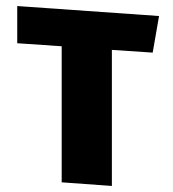

<svg xmlns="http://www.w3.org/2000/svg" viewBox="-20 -609 573 635"><path d="M485 -435 350 -444V6L184 -6V-456L37 -466V-589L506 -556Z"/></svg>

Font: Xiangcui Wave Sans Xiangcui Wave Sans
Style: Regular
Weight: 800
Width: 3
Version: Version 0.920;March 28, 2024;FontCreator 14.0.0.2814 64-bit